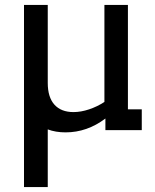

<svg xmlns="http://www.w3.org/2000/svg" viewBox="-20 -526 625 776"><path d="M553 -84V0H406V-47Q332 9 245 9Q205 9 173 -3V230H77V-506H173V-191Q173 -133 200 -103Q227 -73 277 -73Q307 -73 340 -84Q373 -95 402 -114V-506H497V-84Z"/></svg>

Font: Arvo
Style: Regular
Weight: 400
Designer: Anton Koovit (Cyrillic Expansion: Cyreal)
Foundry: Anton Koovit, Yassin Baggar
Version: Version 3.000